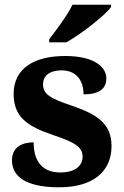

<svg xmlns="http://www.w3.org/2000/svg" viewBox="-20 -786 526 816"><path d="M189 -619V-606H262C326 -642 427 -721 452 -756V-766H288C267 -721 218 -657 189 -619ZM232 10C375 10 454 -57 454 -165C454 -262 390 -301 285 -337C192 -368 163 -386 163 -428C163 -466 193 -487 242 -487C298 -487 335 -451 335 -385C402 -385 432 -409 432 -453C432 -501 381 -548 257 -548C126 -548 38 -496 38 -387C38 -290 94 -249 209 -211C297 -181 331 -162 331 -120C331 -83 302 -53 236 -53C164 -53 123 -96 123 -181C77 -181 31 -163 31 -105C31 -38 86 10 232 10Z"/></svg>

Font: Noto Serif Hentaigana Bold
Style: Regular
Weight: 700
Designer: Kazuhiro Yamada
Foundry: nipponia
Version: Version 1.000